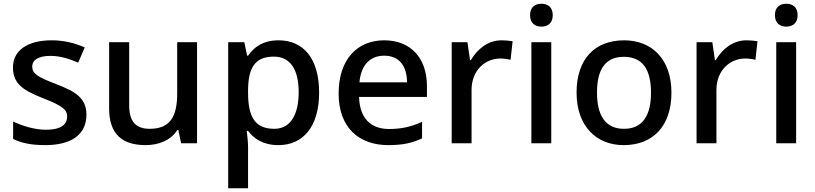

<svg xmlns="http://www.w3.org/2000/svg" viewBox="-20 -764 4349 1024"><path d="M441 -152C441 -241 382 -276 283 -314C182 -353 152 -370 152 -409C152 -445 186 -466 250 -466C301 -466 350 -450 397 -430L432 -511C377 -535 321 -549 255 -549C131 -549 49 -498 49 -404C49 -315 107 -281 210 -240C316 -199 338 -178 338 -142C338 -100 305 -72 225 -72C165 -72 97 -93 50 -116V-23C95 -1 146 10 222 10C360 10 441 -46 441 -152Z M1031 -539H925V-266C925 -144 889 -77 778 -77C703 -77 669 -118 669 -202V-539H562V-186C562 -49 631 10 757 10C825 10 891 -15 926 -71H931L946 0H1031Z M1466 -549C1382 -549 1334 -512 1303 -467H1298L1283 -539H1197V240H1303V20C1303 -5 1299 -42 1296 -66H1303C1333 -25 1383 10 1465 10C1595 10 1682 -87 1682 -270C1682 -455 1596 -549 1466 -549ZM1441 -462C1531 -462 1573 -389 1573 -272C1573 -156 1531 -77 1443 -77C1336 -77 1303 -146 1303 -271V-287C1305 -405 1341 -462 1441 -462Z M2029 -549C1884 -549 1786 -446 1786 -265C1786 -84 1894 10 2051 10C2127 10 2177 -1 2231 -26V-114C2174 -89 2124 -76 2055 -76C1955 -76 1898 -136 1895 -247H2257V-305C2257 -455 2170 -549 2029 -549ZM2029 -467C2112 -467 2150 -409 2151 -325H1897C1905 -416 1953 -467 2029 -467Z M2655 -549C2581 -549 2525 -501 2491 -443H2487L2473 -539H2389V0H2495V-284C2495 -390 2568 -452 2649 -452C2666 -452 2688 -449 2703 -445L2714 -544C2698 -547 2674 -549 2655 -549Z M2868 -744C2834 -744 2807 -727 2807 -683C2807 -640 2834 -622 2868 -622C2900 -622 2928 -640 2928 -683C2928 -727 2900 -744 2868 -744ZM2920 -539H2814V0H2920Z M3561 -270C3561 -449 3456 -549 3309 -549C3152 -549 3055 -449 3055 -270C3055 -91 3161 10 3306 10C3462 10 3561 -91 3561 -270ZM3164 -270C3164 -392 3207 -461 3307 -461C3408 -461 3452 -392 3452 -270C3452 -149 3408 -77 3308 -77C3208 -77 3164 -149 3164 -270Z M3961 -549C3887 -549 3831 -501 3797 -443H3793L3779 -539H3695V0H3801V-284C3801 -390 3874 -452 3955 -452C3972 -452 3994 -449 4009 -445L4020 -544C4004 -547 3980 -549 3961 -549Z M4174 -744C4140 -744 4113 -727 4113 -683C4113 -640 4140 -622 4174 -622C4206 -622 4234 -640 4234 -683C4234 -727 4206 -744 4174 -744ZM4226 -539H4120V0H4226Z"/></svg>

Font: Noto Sans Gujarati Medium
Style: Regular
Weight: 500
Designer: Jelle Bosma - Monotype Design Team, Universal Thirst
Foundry: Monotype Imaging Inc.
Version: Version 2.106